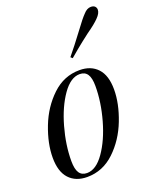

<svg xmlns="http://www.w3.org/2000/svg" viewBox="-153 -908 816 1009"><g transform="rotate(-20 255.0 -403.0)"><path d="M310 -528Q374 -528 410.5 -488.5Q447 -449 447 -371Q447 -292 412 -201.5Q377 -111 311 -48.5Q245 14 158 14Q94 14 57.5 -25.5Q21 -65 21 -143Q21 -222 56 -312.5Q91 -403 157 -465.5Q223 -528 310 -528ZM107 -93Q107 -48 121 -27Q135 -6 164 -6Q215 -6 260.5 -71Q306 -136 333.5 -233.5Q361 -331 361 -421Q361 -466 347 -487Q333 -508 304 -508Q253 -508 207.5 -443Q162 -378 134.5 -280.5Q107 -183 107 -93ZM381 -726Q419 -778 439 -798Q458 -820 480 -820Q494 -820 502 -813Q510 -805 510 -794Q510 -774 487 -751Q465 -728 419 -696Q412 -691 377 -663.5Q342 -636 299 -599L289 -608Q328 -655 381 -726Z"/></g></svg>

Font: Playfair Display
Style: Italic
Weight: 400
Italic angle: -14°
Designer: Claus Eggers Sørensen
Foundry: Claus Eggers Sørensen
Version: Version 1.200; ttfautohint (v1.6)